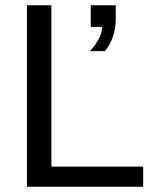

<svg xmlns="http://www.w3.org/2000/svg" viewBox="-20 -708 596 728"><path d="M522.9 0H82V-688H174.8V-76.2H522.9ZM418.9 -688V-636.2Q418.9 -564.9 377.9 -514.2H320.8Q367.2 -564.5 367.2 -606H324.2V-688Z"/></svg>

Font: Libra Sans Modern
Style: Regular
Weight: 400
Foundry: Stefan Peev, Context Ltd
Version: Version 1.000